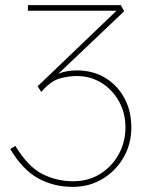

<svg xmlns="http://www.w3.org/2000/svg" viewBox="-20 -720 569 750"><path d="M264 10Q190 10 129 -23.5Q68 -57 20 -138L40 -150Q90 -68 146 -40Q202 -12 266 -12Q325 -12 371 -40.5Q417 -69 443.5 -117Q470 -165 470 -222Q470 -279 444.5 -324.5Q419 -370 376 -396.5Q333 -423 280 -423Q248 -423 213.5 -413.5Q179 -404 141 -361L127 -383L435 -678H89V-700H452L465 -676L208 -432Q239 -445 280 -445Q342 -445 390 -416.5Q438 -388 465.5 -337.5Q493 -287 493 -222Q493 -158 463 -105.5Q433 -53 381 -21.5Q329 10 264 10Z"/></svg>

Font: Lexend Thin
Style: Regular
Weight: 100
Designer: Bonnie Shaver-Troup, Thomas Jockin
Foundry: Lexend
Version: Version 1.007; ttfautohint (v1.8.3)